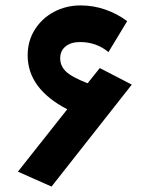

<svg xmlns="http://www.w3.org/2000/svg" viewBox="-20 -670 563 708"><path d="M466 -358 170 18 46 -37 228 -267Q82 -343 82 -466Q82 -519 108.5 -561Q135 -603 179.5 -626.5Q224 -650 277 -650Q325 -650 369 -634.5Q413 -619 449 -592L380 -478Q335 -515 275 -515Q242 -515 222 -499Q202 -483 202 -455Q202 -427 223 -406.5Q244 -386 303 -363L348 -419Z"/></svg>

Font: FiraGOUPP
Style: Bold
Weight: 700
Designer: bBox Type
Foundry: bBox Type GmbH
Version: Version 1.001